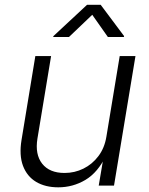

<svg xmlns="http://www.w3.org/2000/svg" viewBox="-20 -782 629 809"><path d="M225.6 7.3Q170.9 7.3 132.3 -15.6Q93.8 -38.6 76.9 -83.3Q60.1 -127.9 70.8 -192.9L128.9 -545.9H195.3L137.7 -197.8Q127 -131.3 157.7 -92.3Q188.5 -53.2 252 -53.2Q294.4 -53.2 331.5 -71.5Q368.7 -89.8 394.5 -124Q420.4 -158.2 428.2 -205.6L484.4 -545.9H550.8L460.4 0H396L417.5 -127.4H427.2Q392.6 -55.2 339.8 -23.9Q287.1 7.3 225.6 7.3ZM270.5 -626H204.1L205.1 -629.9L346.7 -761.7H404.3L502.9 -629.9L502 -626H434.6L368.7 -719.7Z"/></svg>

Font: Inter Light
Style: Italic
Weight: 300
Italic angle: -9.3988°
Designer: Rasmus Andersson
Foundry: rsms
Version: Version 4.001;git-66647c0bb